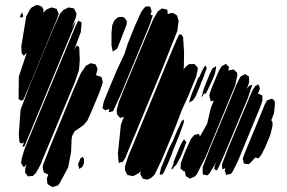

<svg xmlns="http://www.w3.org/2000/svg" viewBox="-20 -724 1157 775"><path d="M210 -648 106 -396 79 -332 73 -320 65 -318 55 -324V-335L56 -415L88 -511L82 -505L76 -499L68 -508L67 -516L66 -537L86 -658L101 -686L108 -694L127 -704L139 -702L150 -696L156 -684L154 -672L167 -685L180 -691L188 -694L203 -690L209 -688L211 -683L217 -668ZM585 -626 469 -346 440 -283 436 -275 425 -272 419 -271 420 -276 421 -284 405 -279 394 -286 395 -295 399 -314 426 -380 454 -446 482 -505 495 -546 524 -618 550 -676 562 -692 568 -698H581L586 -697L588 -692L592 -679L588 -666L587 -664H589L597 -662L594 -654ZM273 -603 142 -286 92 -166 83 -143 79 -134 70 -131 73 -139 78 -152V-151L71 -145L60 -147L58 -156L56 -183L63 -281L100 -379L159 -522L198 -615L222 -668L236 -684L249 -690L256 -694L273 -691L279 -690L281 -685L289 -669L286 -653L270 -613L280 -630L285 -637L283 -629ZM696 -600 634 -444 527 -186 500 -122 486 -87 476 -71 468 -69 460 -66 458 -75 456 -105 468 -221 480 -252 472 -250 465 -248 459 -254 452 -264 451 -280 460 -313 480 -363 569 -576 598 -645 617 -678 634 -690 647 -687 655 -685 656 -680 657 -667 672 -672 682 -670 695 -661 698 -650 701 -640ZM66 -652 60 -658 70 -675 71 -669 74 -658ZM491 -625 457 -537 452 -527 443 -521 435 -516 434 -521 430 -542V-590L433 -622L441 -641L451 -650L458 -655L474 -656L483 -652L492 -639ZM302 -482 299 -442 282 -392 256 -330 165 -112 143 -58 125 -26 113 -14 100 -13 92 -12 88 -19 81 -27 82 -45 87 -60 82 -55 76 -49 71 -56 65 -66 68 -86 79 -122 106 -188 248 -530 283 -614 292 -633 296 -640 304 -637 309 -634V-625L306 -594L279 -522L289 -540L299 -535L300 -530ZM772 -415 741 -339 714 -280 691 -219 633 -79 604 -19 589 -5 575 1 564 -1 556 -3 552 -11 546 -21 548 -33 540 -25 524 -16 516 -13 494 -18 490 -26 484 -38 485 -54 497 -92 523 -154 659 -483 693 -564 703 -584 710 -586 719 -575 723 -513 722 -450 719 -443 736 -460 743 -465H752L764 -466L772 -458L778 -452V-443ZM381 -350 350 -276 332 -236 316 -218 281 -194 271 -175 269 -162 267 -111 255 -48 220 17 213 25 199 29 191 31 184 27 172 19 171 14 169 -3 175 -20 165 -24 157 -28 155 -35 152 -48 154 -59 183 -133 277 -362 307 -430 327 -459 346 -469 358 -466 366 -464 368 -459 374 -446 372 -438 367 -419 369 -420 379 -417 390 -413 392 -403 395 -393 392 -382ZM929 -379 809 -88 774 -20 767 -12 754 -6 746 -3 739 -8 730 -13 729 -19 726 -33 727 -35 723 -31 717 -37 708 -44 709 -49 710 -66 727 -111 751 -164 765 -180 776 -182 783 -183 786 -176 787 -173 816 -224 831 -288 843 -318 835 -316 830 -315 829 -321 825 -338 827 -348 835 -371 863 -437 874 -456 884 -462 892 -466 898 -460 904 -454 903 -446 901 -437 903 -440 915 -442 923 -444 931 -436 937 -431 938 -420ZM787 -376 769 -334 759 -319 744 -310 745 -318 753 -343 771 -387 780 -409 786 -416 795 -437 805 -455 811 -459 814 -448 797 -401 794 -396ZM837 -400 814 -352 809 -345 804 -347 798 -337 792 -331 794 -336 799 -349H797L799 -354L806 -375L826 -424L834 -441L838 -448L852 -457V-448L847 -425ZM980 -327 888 -106 863 -50 855 -36 849 -38 845 -44 847 -55 854 -71 825 -23 817 -16 804 -19 799 -20 798 -28V-49L826 -121L911 -325L935 -384L946 -406L951 -415L969 -425L977 -420L984 -416L985 -410L986 -393L982 -381L976 -365L986 -378L998 -382L995 -371ZM1030 -291 940 -73 920 -33 912 -22 906 -21 892 -18 891 -24 887 -35 890 -46 878 -40 877 -45 876 -61 900 -123 985 -327 1000 -361 1010 -376 1023 -384 1026 -376 1029 -368 1027 -360 1020 -344 1023 -346 1034 -341 1039 -338V-328V-317ZM1071 -179 1050 -129 1036 -101 1024 -85 1015 -87 1010 -88 992 -68 983 -61 969 -63 964 -64 963 -70 960 -84 965 -99 981 -138 1030 -256 1049 -303 1058 -319 1078 -326 1088 -317 1090 -307 1086 -267 1074 -236 1077 -238 1080 -229V-216ZM671 -96 657 -62 642 -30 637 -21 625 -18V-24L630 -46L661 -122L674 -149L676 -151L694 -194L713 -235L722 -242V-229L703 -177L681 -123L678 -116ZM721 -120 709 -91 691 -58 683 -51V-52L679 -44L671 -40L679 -60L681 -65V-71L707 -135L718 -155L723 -162L732 -150L729 -143ZM300 -42 295 -61 298 -68 305 -85 314 -91 319 -82V-66L313 -51Z"/></svg>

Font: Rubik Marker Hatch
Style: Regular
Weight: 400
Designer: Hubert and Fischer, NaN
Foundry: Hubert & Fischer, NaN
Version: Version 2.200